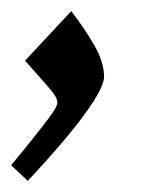

<svg xmlns="http://www.w3.org/2000/svg" viewBox="-21 -165 278 345"><path d="M166 -27Q166 -8 132 39Q98 86 29 160L-1 132Q36 87 53.5 64.5Q71 42 76.5 33Q82 24 82 19Q82 14 78.5 8Q75 2 62.5 -12.5Q50 -27 24 -56L107 -145Q131 -114 148.5 -83.5Q166 -53 166 -27Z"/></svg>

Font: Narnoor Medium
Style: Regular
Weight: 500
Designer: S. Sridhar Murthy
Foundry: SIL International
Version: Version 3.000